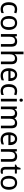

<svg xmlns="http://www.w3.org/2000/svg" viewBox="2800 -3600 810 6451"><g transform="rotate(90 3205.5 -375.0)"><path d="M290 9.8Q240.7 9.8 197.8 -5.6Q154.8 -21 123 -54.4Q91.3 -87.9 73.2 -139.9Q55.2 -191.9 55.2 -265.1Q55.2 -341.8 73.7 -395.3Q92.3 -448.7 124.8 -482.2Q157.2 -515.6 200.7 -530.8Q244.1 -545.9 293.9 -545.9Q332 -545.9 368.4 -537.6Q404.8 -529.3 429.2 -517.1L402.8 -441.9Q391.6 -446.8 377.9 -451.4Q364.3 -456.1 349.6 -459.7Q335 -463.4 320.8 -465.6Q306.6 -467.8 293.9 -467.8Q217.3 -467.8 182.1 -418.7Q147 -369.6 147 -266.1Q147 -163.1 182.4 -115.5Q217.8 -67.9 290 -67.9Q329.6 -67.9 361.6 -76.9Q393.6 -85.9 419.9 -98.1V-19Q393.6 -4.9 363.5 2.4Q333.5 9.8 290 9.8Z M984.9 -269Q984.9 -202.1 968.5 -150.1Q952.1 -98.1 921.6 -62.7Q891.1 -27.3 847.7 -8.8Q804.2 9.8 750 9.8Q699.7 9.8 657.2 -8.8Q614.7 -27.3 583.7 -62.7Q552.7 -98.1 535.4 -150.1Q518.1 -202.1 518.1 -269Q518.1 -335.4 534.4 -387Q550.8 -438.5 581.1 -473.9Q611.3 -509.3 655 -527.6Q698.7 -545.9 752.9 -545.9Q803.2 -545.9 845.7 -527.6Q888.2 -509.3 919.2 -473.9Q950.2 -438.5 967.5 -387Q984.9 -335.4 984.9 -269ZM609.9 -269Q609.9 -167 643.3 -115.5Q676.8 -64 752 -64Q827.1 -64 860.1 -115.5Q893.1 -167 893.1 -269Q893.1 -371.1 859.6 -421.6Q826.2 -472.2 751 -472.2Q675.8 -472.2 642.8 -421.6Q609.9 -371.1 609.9 -269Z M1460 0V-345.2Q1460 -408.7 1434.3 -440.4Q1408.7 -472.2 1354 -472.2Q1314.5 -472.2 1287.6 -459.5Q1260.7 -446.8 1244.4 -421.9Q1228 -397 1220.9 -360.8Q1213.9 -324.7 1213.9 -277.8V0H1125V-536.1H1197.3L1210 -463.9H1214.8Q1227.1 -484.9 1243.9 -500.2Q1260.7 -515.6 1280.8 -525.9Q1300.8 -536.1 1323.2 -541Q1345.7 -545.9 1369.1 -545.9Q1458.5 -545.9 1503.7 -499.3Q1548.8 -452.6 1548.8 -350.1V0Z M2048.8 0V-345.2Q2048.8 -408.7 2023.2 -440.4Q1997.6 -472.2 1942.9 -472.2Q1903.3 -472.2 1876.5 -459.5Q1849.6 -446.8 1833.3 -421.9Q1816.9 -397 1809.8 -360.8Q1802.7 -324.7 1802.7 -277.8V0H1713.9V-759.8H1802.7V-534.2L1798.8 -463.9H1803.7Q1815.9 -484.9 1832.8 -500.2Q1849.6 -515.6 1869.6 -525.9Q1889.6 -536.1 1912.1 -541Q1934.6 -545.9 1958 -545.9Q2047.4 -545.9 2092.5 -499.3Q2137.7 -452.6 2137.7 -350.1V0Z M2514.6 9.8Q2460.9 9.8 2416.5 -8.3Q2372.1 -26.4 2340.1 -61Q2308.1 -95.7 2290.5 -147Q2272.9 -198.2 2272.9 -264.2Q2272.9 -330.6 2289.1 -382.8Q2305.2 -435.1 2334.5 -471.4Q2363.8 -507.8 2404.5 -526.9Q2445.3 -545.9 2494.6 -545.9Q2543 -545.9 2581.5 -528.6Q2620.1 -511.2 2647 -479.7Q2673.8 -448.2 2688.2 -404.1Q2702.6 -359.9 2702.6 -306.2V-251H2364.7Q2367.2 -156.7 2404.5 -112.3Q2441.9 -67.9 2515.6 -67.9Q2540.5 -67.9 2561.8 -70.3Q2583 -72.8 2602.8 -77.4Q2622.6 -82 2641.1 -89.1Q2659.7 -96.2 2678.7 -105V-25.9Q2659.2 -16.6 2640.4 -9.8Q2621.6 -2.9 2601.8 1.5Q2582 5.9 2560.8 7.8Q2539.6 9.8 2514.6 9.8ZM2492.7 -472.2Q2437 -472.2 2404.5 -434.1Q2372.1 -396 2366.7 -323.2H2606.9Q2606.9 -356.4 2600.3 -384Q2593.8 -411.6 2579.8 -431.2Q2565.9 -450.7 2544.4 -461.4Q2522.9 -472.2 2492.7 -472.2Z M3043 9.8Q2993.7 9.8 2950.7 -5.6Q2907.7 -21 2876 -54.4Q2844.2 -87.9 2826.2 -139.9Q2808.1 -191.9 2808.1 -265.1Q2808.1 -341.8 2826.7 -395.3Q2845.2 -448.7 2877.7 -482.2Q2910.2 -515.6 2953.6 -530.8Q2997.1 -545.9 3046.9 -545.9Q3085 -545.9 3121.3 -537.6Q3157.7 -529.3 3182.1 -517.1L3155.8 -441.9Q3144.5 -446.8 3130.9 -451.4Q3117.2 -456.1 3102.5 -459.7Q3087.9 -463.4 3073.7 -465.6Q3059.6 -467.8 3046.9 -467.8Q2970.2 -467.8 2935.1 -418.7Q2899.9 -369.6 2899.9 -266.1Q2899.9 -163.1 2935.3 -115.5Q2970.7 -67.9 3043 -67.9Q3082.5 -67.9 3114.5 -76.9Q3146.5 -85.9 3172.9 -98.1V-19Q3146.5 -4.9 3116.5 2.4Q3086.4 9.8 3043 9.8Z M3389.6 0H3300.8V-536.1H3389.6ZM3293.9 -681.2Q3293.9 -710.4 3308.8 -723.6Q3323.7 -736.8 3345.7 -736.8Q3356.4 -736.8 3366 -733.6Q3375.5 -730.5 3382.6 -723.6Q3389.6 -716.8 3393.8 -706.3Q3397.9 -695.8 3397.9 -681.2Q3397.9 -652.8 3382.6 -638.9Q3367.2 -625 3345.7 -625Q3323.7 -625 3308.8 -638.7Q3293.9 -652.3 3293.9 -681.2Z M4201.7 0V-345.2Q4201.7 -408.7 4177.2 -440.4Q4152.8 -472.2 4101.6 -472.2Q4065.9 -472.2 4041 -460.7Q4016.1 -449.2 4000.2 -427Q3984.4 -404.8 3977.1 -371.8Q3969.7 -338.9 3969.7 -295.9V0H3880.4V-345.2Q3880.4 -408.7 3856.2 -440.4Q3832 -472.2 3780.8 -472.2Q3743.2 -472.2 3717.8 -459.5Q3692.4 -446.8 3677 -421.9Q3661.6 -397 3655 -360.8Q3648.4 -324.7 3648.4 -277.8V0H3559.6V-536.1H3631.8L3644.5 -463.9H3649.4Q3661.1 -484.9 3677.2 -500.2Q3693.4 -515.6 3712.6 -525.9Q3731.9 -536.1 3753.7 -541Q3775.4 -545.9 3797.9 -545.9Q3856.4 -545.9 3895.3 -524.4Q3934.1 -502.9 3952.6 -457H3956.5Q3969.2 -480 3987.1 -496.6Q4004.9 -513.2 4026.1 -524.2Q4047.4 -535.2 4070.8 -540.5Q4094.2 -545.9 4118.7 -545.9Q4204.1 -545.9 4247.3 -499.3Q4290.5 -452.6 4290.5 -350.1V0Z M4667.5 9.8Q4613.8 9.8 4569.3 -8.3Q4524.9 -26.4 4492.9 -61Q4460.9 -95.7 4443.4 -147Q4425.8 -198.2 4425.8 -264.2Q4425.8 -330.6 4441.9 -382.8Q4458 -435.1 4487.3 -471.4Q4516.6 -507.8 4557.4 -526.9Q4598.1 -545.9 4647.5 -545.9Q4695.8 -545.9 4734.4 -528.6Q4772.9 -511.2 4799.8 -479.7Q4826.7 -448.2 4841.1 -404.1Q4855.5 -359.9 4855.5 -306.2V-251H4517.6Q4520 -156.7 4557.4 -112.3Q4594.7 -67.9 4668.5 -67.9Q4693.4 -67.9 4714.6 -70.3Q4735.8 -72.8 4755.6 -77.4Q4775.4 -82 4793.9 -89.1Q4812.5 -96.2 4831.5 -105V-25.9Q4812 -16.6 4793.2 -9.8Q4774.4 -2.9 4754.6 1.5Q4734.9 5.9 4713.6 7.8Q4692.4 9.8 4667.5 9.8ZM4645.5 -472.2Q4589.8 -472.2 4557.4 -434.1Q4524.9 -396 4519.5 -323.2H4759.8Q4759.8 -356.4 4753.2 -384Q4746.6 -411.6 4732.7 -431.2Q4718.8 -450.7 4697.3 -461.4Q4675.8 -472.2 4645.5 -472.2Z M5325.7 0V-345.2Q5325.7 -408.7 5300 -440.4Q5274.4 -472.2 5219.7 -472.2Q5180.2 -472.2 5153.3 -459.5Q5126.5 -446.8 5110.1 -421.9Q5093.8 -397 5086.7 -360.8Q5079.6 -324.7 5079.6 -277.8V0H4990.7V-536.1H5063L5075.7 -463.9H5080.6Q5092.8 -484.9 5109.6 -500.2Q5126.5 -515.6 5146.5 -525.9Q5166.5 -536.1 5189 -541Q5211.4 -545.9 5234.9 -545.9Q5324.2 -545.9 5369.4 -499.3Q5414.6 -452.6 5414.6 -350.1V0Z M5741.7 -63Q5750.5 -63 5761.5 -64Q5772.5 -64.9 5782.7 -66.4Q5793 -67.9 5801.5 -69.8Q5810.1 -71.8 5814.5 -73.2V-5.9Q5808.1 -2.9 5798.3 0Q5788.6 2.9 5776.9 5.1Q5765.1 7.3 5752.4 8.5Q5739.7 9.8 5727.5 9.8Q5697.3 9.8 5671.4 2Q5645.5 -5.9 5626.7 -24.9Q5607.9 -43.9 5597.2 -76.4Q5586.4 -108.9 5586.4 -158.2V-469.2H5510.7V-508.8L5586.4 -546.9L5624.5 -659.2H5675.8V-536.1H5810.5V-469.2H5675.8V-158.2Q5675.8 -110.8 5691.2 -86.9Q5706.5 -63 5741.7 -63Z M6355.5 -269Q6355.5 -202.1 6339.1 -150.1Q6322.8 -98.1 6292.2 -62.7Q6261.7 -27.3 6218.3 -8.8Q6174.8 9.8 6120.6 9.8Q6070.3 9.8 6027.8 -8.8Q5985.4 -27.3 5954.3 -62.7Q5923.3 -98.1 5906 -150.1Q5888.7 -202.1 5888.7 -269Q5888.7 -335.4 5905 -387Q5921.4 -438.5 5951.7 -473.9Q5981.9 -509.3 6025.6 -527.6Q6069.3 -545.9 6123.5 -545.9Q6173.8 -545.9 6216.3 -527.6Q6258.8 -509.3 6289.8 -473.9Q6320.8 -438.5 6338.1 -387Q6355.5 -335.4 6355.5 -269ZM5980.5 -269Q5980.5 -167 6013.9 -115.5Q6047.4 -64 6122.6 -64Q6197.8 -64 6230.7 -115.5Q6263.7 -167 6263.7 -269Q6263.7 -371.1 6230.2 -421.6Q6196.8 -472.2 6121.6 -472.2Q6046.4 -472.2 6013.4 -421.6Q5980.5 -371.1 5980.5 -269Z"/></g></svg>

Font: Droid Sans
Style: Regular
Weight: 400
Foundry: Ascender Corporation
Version: Version 1.00 build 114